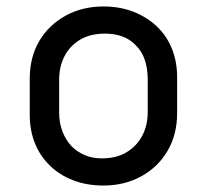

<svg xmlns="http://www.w3.org/2000/svg" viewBox="-20 -563 640 594"><path d="M300 -543Q351 -543 393 -526.5Q435 -510 465.5 -481Q496 -452 512 -412Q528 -372 528 -324V-213Q528 -147 498.5 -96.5Q469 -46 417 -17.5Q365 11 300 11Q249 11 207 -5Q165 -21 134.5 -50.5Q104 -80 88 -120Q72 -160 72 -208V-319Q72 -386 101.5 -436Q131 -486 183 -514.5Q235 -543 300 -543ZM305 -459Q259 -459 227.5 -440Q196 -421 179.5 -389Q163 -357 163 -316V-215Q163 -182 173.5 -155.5Q184 -129 202 -110Q219 -93 242.5 -83Q266 -73 295 -73Q341 -73 372.5 -92.5Q404 -112 420.5 -144Q437 -176 437 -216V-317Q437 -352 427.5 -379Q418 -406 399 -424Q383 -441 359 -450Q335 -459 305 -459Z"/></svg>

Font: Recursive Monospace
Style: Regular
Weight: 400
Version: Version 1.047